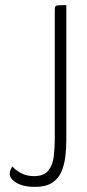

<svg xmlns="http://www.w3.org/2000/svg" viewBox="-20 -720 338 750"><path d="M117 10Q85 10 63 2.5Q41 -5 29.5 -17Q18 -29 18 -40Q18 -50 21.5 -57.5Q25 -65 28 -70Q42 -54 63.5 -43Q85 -32 113 -32Q151 -32 168.5 -53.5Q186 -75 190 -109Q194 -143 194 -184V-677Q194 -689 195.5 -693.5Q197 -698 206.5 -699Q216 -700 239 -700V-169Q239 -138 235 -106.5Q231 -75 219.5 -48.5Q208 -22 183.5 -6Q159 10 117 10Z"/></svg>

Font: Yanone Kaffeesatz Light
Style: Regular
Weight: 300
Designer: Yanone (Cyrillic: Daniel Pouzeot, Huerta Tipografica, and Cyreal)
Foundry: Yanone
Version: Version 2.003